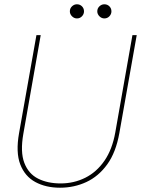

<svg xmlns="http://www.w3.org/2000/svg" viewBox="-20 -864 658 896"><path d="M260 12Q194 12 145 -14.5Q96 -41 74.5 -97Q53 -153 69 -243L150 -700H170L89 -240Q74 -155 93.5 -104Q113 -53 157.5 -30.5Q202 -8 263 -8Q325 -8 378 -34.5Q431 -61 467.5 -114Q504 -167 518 -246L598 -700H618L537 -243Q521 -153 480.5 -97Q440 -41 383 -14.5Q326 12 260 12ZM339 -778Q326 -778 316 -788Q306 -798 306 -811Q306 -825 316 -834.5Q326 -844 339 -844Q353 -844 362.5 -834.5Q372 -825 372 -811Q372 -798 362.5 -788Q353 -778 339 -778ZM467 -778Q454 -778 444 -788Q434 -798 434 -811Q434 -825 444 -834.5Q454 -844 467 -844Q481 -844 490.5 -834.5Q500 -825 500 -811Q500 -798 490.5 -788Q481 -778 467 -778Z"/></svg>

Font: DM Sans 9pt Thin
Style: Italic
Weight: 250
Italic angle: -10°
Version: Version 4.004;gftools[0.9.30]